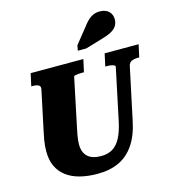

<svg xmlns="http://www.w3.org/2000/svg" viewBox="-139 -1088 1092 1218"><g transform="rotate(-15 407.0 -479.0)"><path d="M301 -308Q295 -280 291 -259Q287 -238 285.5 -222.5Q284 -207 284 -193Q284 -167 291.5 -147Q299 -127 313.5 -113.5Q328 -100 350 -93Q372 -86 402 -86Q446 -86 477.5 -105Q509 -124 530.5 -165Q552 -206 566 -272L637 -609Q639 -615 631 -619.5Q623 -624 610 -626Q597 -628 584 -628H573L591 -710H814L796 -628H786Q762 -628 745.5 -620.5Q729 -613 724 -590L652 -251Q633 -158 592.5 -98.5Q552 -39 492 -11Q432 17 352 17Q287 17 235 3.5Q183 -10 146.5 -38Q110 -66 91 -107Q72 -148 72 -205Q72 -222 73.5 -240.5Q75 -259 79 -282.5Q83 -306 90 -337L144 -592Q147 -607 141.5 -614.5Q136 -622 124.5 -625Q113 -628 97 -628H87L105 -710H451L433 -628H422Q411 -628 398 -627Q385 -626 376 -624Q367 -622 366 -618ZM518 -905Q535 -928 551.5 -943.5Q568 -959 586.5 -967Q605 -975 628 -975Q667 -975 688 -954.5Q709 -934 709 -903Q709 -877 696.5 -858Q684 -839 657.5 -825.5Q631 -812 590 -801L486 -770H431L437 -804Z"/></g></svg>

Font: Roboto Serif 20pt ExtraBold
Style: Italic
Weight: 800
Italic angle: -10°
Version: Version 1.007